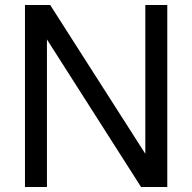

<svg xmlns="http://www.w3.org/2000/svg" viewBox="-20 -749 770 769"><path d="M650 -729V0H545L168 -591V0H80V-729H181L562 -133V-729Z"/></svg>

Font: Autonym
Style: Regular
Weight: 500
Version: Version 1.0.20131126